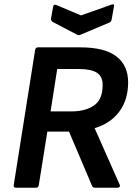

<svg xmlns="http://www.w3.org/2000/svg" viewBox="-20 -876 640 896"><path d="M54 0Q43 0 44 -12L144 -643Q146 -655 157 -655H355Q469 -655 523.5 -612.5Q578 -570 578 -492Q578 -411 537 -355.5Q496 -300 422 -278V-277L539 -13Q541 -9 538.5 -4.5Q536 0 529 0H423Q413 0 409 -10L302 -262H201L161 -12Q159 0 148 0ZM216 -356H310Q379 -356 419 -384Q459 -412 459 -479Q459 -520 431.5 -537Q404 -554 346 -554H247ZM499 -854Q514 -860 512 -847L501 -785Q499 -774 491 -771L356 -714Q348 -710 340 -714L227 -773Q217 -779 218 -789L228 -845Q230 -857 242 -853L358 -804Z"/></svg>

Font: Sofia Sans
Style: Bold Italic
Weight: 700
Italic angle: -9°
Designer: Botio Nikoltchev, Ani Petrova
Foundry: lettersoup
Version: Version 4.101; ttfautohint (v1.8.4.7-5d5b)